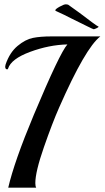

<svg xmlns="http://www.w3.org/2000/svg" viewBox="-20 -866 483 886"><path d="M217 -698H443Q374 -645 253 -370Q222 -300 182.5 -186.5Q143 -73 143 -21Q143 -7 147 0H18Q46 -121 136 -336Q256 -622 291 -661Q206 -659 118.5 -626.5Q31 -594 17 -549Q16 -546 13 -546Q4 -546 4 -559Q4 -561 6 -569Q25 -624 61 -654Q97 -684 131.5 -691Q166 -698 217 -698ZM311 -780Q268 -802 251.5 -809Q235 -816 235 -818Q235 -824 255 -835Q275 -846 283 -846Q291 -846 295 -844Q313 -831 348 -806L405 -763Q428 -746 435 -743Q435 -740 425 -735.5Q415 -731 412.5 -731Q410 -731 382 -745Z"/></svg>

Font: Playball
Style: Regular
Weight: 400
Designer: Robert E. Leuschke
Foundry: Robert E. Leuschke
Version: Version 1.001